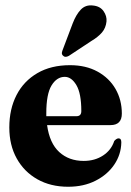

<svg xmlns="http://www.w3.org/2000/svg" viewBox="-20 -702 500 732"><path d="M444.5 -269Q444.5 -225 401 -225H159.5Q169 -156 206 -122.2Q243 -88.5 299 -88.5Q341.5 -88.5 373 -109.2Q404.5 -130 415.5 -164.5Q424.5 -174.5 432 -174.5Q443 -174.5 442.5 -158.5Q441.5 -112.5 415.5 -74.2Q389.5 -36 344.2 -13Q299 10 240 10Q173 10 122.5 -18.5Q72 -47 43.8 -97.8Q15.5 -148.5 15.5 -216Q15.5 -286 43 -339.5Q70.5 -393 122.5 -423.2Q174.5 -453.5 247 -453.5Q307.5 -453.5 352 -429Q396.5 -404.5 420.5 -362.8Q444.5 -321 444.5 -269ZM156.5 -270Q156.5 -264 156.5 -259H271.5Q290 -259 290 -278.5Q290 -346 271.2 -377.5Q252.5 -409 227 -409Q196.5 -409 176.5 -376.2Q156.5 -343.5 156.5 -270ZM257 -612.5Q270 -646.5 288.2 -665.5Q306.5 -684.5 334.5 -681Q361.5 -678.5 374.8 -659.5Q388 -640.5 386 -620Q383.5 -595.5 368.8 -578.2Q354 -561 328 -545.5L242.5 -489Q228 -481 219.5 -490.5Q215 -495.5 216 -501.5Q217 -507.5 220 -514.5Z"/></svg>

Font: Fraunces 144pt S050
Style: Bold
Weight: 700
Version: Version 1.000; ttfautohint (v1.8.3)